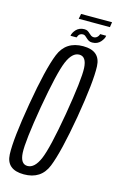

<svg xmlns="http://www.w3.org/2000/svg" viewBox="-119 -786 513 838"><g transform="rotate(15 138.0 -367.5)"><path d="M78.5 3Q156 3 183.5 -65.2Q211 -133.5 240 -300Q268 -465.5 265.2 -535Q262.5 -604.5 185 -604.5Q107 -604.5 79 -535.2Q51 -466 22.5 -300Q-6 -134 -3 -65.5Q0 3 78.5 3ZM84.5 -36.5Q52.5 -36.5 49.8 -87Q47 -137.5 74.5 -299.5Q103 -462 124.5 -513.2Q146 -564.5 178 -564.5Q210 -564.5 212.8 -513.5Q215.5 -462.5 188 -299.5Q160 -138 138.2 -87.2Q116.5 -36.5 84.5 -36.5ZM217.5 -630Q229.5 -630 239 -634.2Q248.5 -638.5 254.8 -645.8Q261 -653 265 -660.2Q269 -667.5 269.5 -674.5H242Q241.5 -670.5 238.2 -665.5Q235 -660.5 229.8 -657.2Q224.5 -654 218.5 -654Q211.5 -654 206.2 -657.5Q201 -661 196.2 -665.8Q191.5 -670.5 185.8 -674Q180 -677.5 170.5 -677.5Q159 -677.5 149.8 -673.5Q140.5 -669.5 134.2 -662.8Q128 -656 124 -648.8Q120 -641.5 119 -634H146.5Q148 -638.5 150.8 -643.5Q153.5 -648.5 158.8 -651.2Q164 -654 170.5 -654Q176.5 -654 181 -650.5Q185.5 -647 190.5 -642.2Q195.5 -637.5 201.5 -633.8Q207.5 -630 217.5 -630ZM134.5 -715H275.5L279 -738H139Z"/></g></svg>

Font: Anybody ExtraCondensed Light
Style: Italic
Weight: 300
Width: 2
Italic angle: -10°
Version: Version 1.113;gftools[0.9.25]